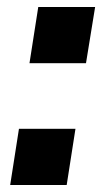

<svg xmlns="http://www.w3.org/2000/svg" viewBox="-20 -527 300 547"><path d="M64 -347 89 -507H251L225 -347ZM9 0 34 -160H195L170 0Z"/></svg>

Font: Mulish ExtraBold
Style: Italic
Weight: 800
Italic angle: -9°
Designer: Vernon Adams
Foundry: Vernon Adams
Version: Version 3.603; ttfautohint (v1.8.3)